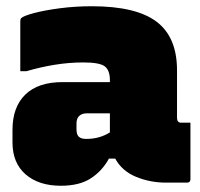

<svg xmlns="http://www.w3.org/2000/svg" viewBox="-20 -585 640 615"><path d="M547 -360V-208Q547 -192 560 -192H590V-11Q590 0 579 0H512Q461 0 416 -18.5Q371 -37 349 -77H329Q307 -37 270.5 -13.5Q234 10 175 10Q104 10 62 -26.5Q20 -63 20 -129V-169Q20 -242 61 -282Q102 -322 180 -322H332V-328Q332 -360 315.5 -372.5Q299 -385 247 -385Q201 -385 155 -377.5Q109 -370 65 -357H45V-517Q45 -524 48 -527Q55 -534 88.5 -543Q122 -552 171.5 -558.5Q221 -565 274 -565Q416 -565 481.5 -515.5Q547 -466 547 -360ZM225 -171Q225 -154 232.5 -147Q240 -140 256 -140Q299 -140 332 -161V-222H258Q242 -222 233 -213Q225 -205 225 -189Z"/></svg>

Font: Recursive Sn Lnr St XBk
Style: Regular
Weight: 1000
Version: Version 1.079;hotconv 1.0.112;makeotfexe 2.5.65598; ttfautoh